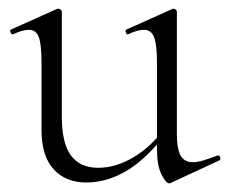

<svg xmlns="http://www.w3.org/2000/svg" viewBox="-20 -415 530 444"><path d="M180 7Q132 7 104 -23.5Q76 -54 76 -115V-270Q76 -311 70 -328.5Q64 -346 47 -346Q32 -346 11 -336Q7 -334 4.5 -340Q2 -346 6 -347L111 -394Q113 -395 115 -395Q117 -395 120 -393Q123 -391 123 -388V-145Q123 -84 144 -55.5Q165 -27 207 -27Q248 -27 289 -51.5Q330 -76 361 -119L366 -108Q317 -46 272 -19.5Q227 7 180 7ZM389 -388V-105Q389 -71 397.5 -55.5Q406 -40 426 -40Q437 -40 450 -44Q463 -48 482 -55Q487 -57 489 -51.5Q491 -46 487 -44L375 8Q373 9 371 9Q364 9 353.5 -11.5Q343 -32 343 -71V-270Q343 -311 336.5 -328.5Q330 -346 313 -346Q298 -346 277 -336Q273 -334 271 -340Q269 -346 273 -347L378 -394Q380 -395 381 -395Q383 -395 386 -393Q389 -391 389 -388Z"/></svg>

Font: Cormorant Infant Light Light
Style: Regular
Weight: 300
Version: Version 4.001